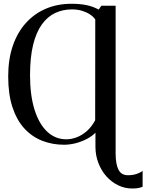

<svg xmlns="http://www.w3.org/2000/svg" viewBox="-20 -774 794 1042"><path d="M697 249Q657 249 621 231.5Q585 214 557.2 182.8Q529.5 151.5 513.8 110.2Q498 69 498 22.5V-54Q481 -36 453.2 -21Q425.5 -6 392.5 2.8Q359.5 11.5 327.5 11.5Q264.5 11.5 209.2 -10Q154 -31.5 112.5 -76.5Q71 -121.5 47.8 -191.8Q24.5 -262 24.5 -359.5Q24.5 -451.5 49.2 -524.5Q74 -597.5 119.8 -648.5Q165.5 -699.5 228.5 -726.5Q291.5 -753.5 368 -753.5Q415.5 -753.5 451.2 -745.8Q487 -738 515.5 -722L530 -743H607.5V58.5Q607.5 117 623 147Q638.5 177 674.5 177Q701.5 177 722.8 169.5Q744 162 754 153V239.5Q745 243.5 732.2 246.2Q719.5 249 697 249ZM339.5 -18Q367.5 -18 396 -28.8Q424.5 -39.5 450.8 -62.2Q477 -85 496.5 -121.5L497 -668.5Q486 -684.5 467.2 -696.5Q448.5 -708.5 424 -715.8Q399.5 -723 370.5 -723Q321 -723 279.5 -703.5Q238 -684 207.2 -641.5Q176.5 -599 159.8 -531Q143 -463 143 -366Q143 -257.5 167.2 -179.5Q191.5 -101.5 235.8 -59.8Q280 -18 339.5 -18Z"/></svg>

Font: Merriweather 120pt
Style: Regular
Weight: 400
Version: Version 2.100